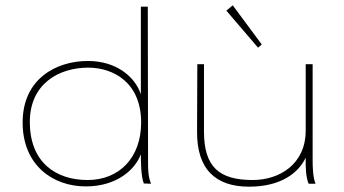

<svg xmlns="http://www.w3.org/2000/svg" viewBox="-20 -690 1290 721"><path d="M302 10C420 10 488 -54 509 -111C509 -87 509 -29 520 -1L547 0C536 -29 536 -55 536 -79L535 -665H509V-336C486 -404 415 -461 310 -461C191 -461 65 -394 65 -230C65 -70 178 10 302 10ZM309 -14C191 -14 92 -79 92 -232C92 -376 202 -436 311 -436C406 -436 510 -380 510 -230C510 -98 428 -14 309 -14Z M949 -511 963 -523 854 -670 830 -650ZM915 11C1038 11 1102 -43 1128 -98C1127 -61 1129 -23 1139 0H1165C1155 -24 1154 -62 1154 -89V-449H1128V-200C1128 -73 1029 -14 929 -14C804 -14 746 -62 746 -196V-449H721L720 -196C719 -53 791 11 915 11Z"/></svg>

Font: Inconsolata Expanded ExtraLight
Style: Regular
Weight: 200
Width: 7
Monospace: yes
Designer: Raph Levien, Cyreal, Brenton Simpson
Foundry: Raph Levien, Cyreal, Google
Version: Version 3.100